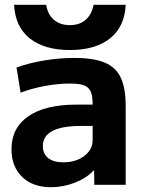

<svg xmlns="http://www.w3.org/2000/svg" viewBox="-20 -772 600 802"><path d="M28 -149Q28 -238 98.5 -286.5Q169 -335 299 -335H367Q367 -371 359 -389.5Q351 -408 331 -415.5Q311 -423 273 -423Q222 -423 168 -413Q114 -403 66 -385L49 -490Q101 -509 164.5 -519.5Q228 -530 291 -530Q371 -530 417.5 -510.5Q464 -491 484.5 -447.5Q505 -404 505 -329V0H374L373 -60H371Q343 -29 294 -9.5Q245 10 193 10Q117 10 72.5 -33Q28 -76 28 -149ZM244 -94Q297 -94 332 -120.5Q367 -147 367 -187V-246H319Q159 -246 159 -162Q159 -130 181 -112Q203 -94 244 -94ZM39 -752H173Q179 -712 205 -689.5Q231 -667 272 -667Q312 -667 337.5 -689Q363 -711 371 -752H505Q501 -661 440 -612Q379 -563 272 -563Q165 -563 104 -612Q43 -661 39 -752Z"/></svg>

Font: Enso
Style: Bold
Weight: 700
Designer: Coji Morishita
Foundry: UNDERFOREST DESIGN
Version: Version 1.000